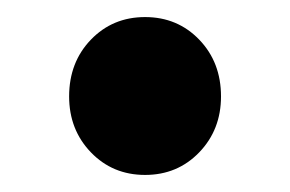

<svg xmlns="http://www.w3.org/2000/svg" viewBox="-20 -517 340 225"><path d="M61 -404Q61 -444 86.5 -470.5Q112 -497 150 -497Q188 -497 213.5 -470.5Q239 -444 239 -404Q239 -365 213.5 -338.5Q188 -312 150 -312Q112 -312 86.5 -338.5Q61 -365 61 -404Z"/></svg>

Font: Toshiba Sans
Style: Bold
Weight: 700
Designer: Paul D. Hunt
Foundry: Toshiba Corporation
Version: Version 2.020;PS 2.0;hotconv 1.0.86;makeotf.lib2.5.63406